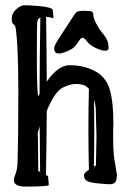

<svg xmlns="http://www.w3.org/2000/svg" viewBox="-20 -688 488 720"><path d="M231.7 -495.6C244.5 -501.1 253.6 -506.6 258.8 -512C264 -517.3 270.4 -525.9 278.1 -537.6C285.7 -549.3 293.9 -549.1 302.7 -536.9C311.5 -524.7 323.4 -515.1 338.4 -508.3C353.4 -501.5 364.7 -498 372.6 -498C380.4 -498 385 -499.8 386.5 -503.4C387.9 -507 387.7 -514.2 385.7 -525.1C383.8 -536.1 377.7 -547.6 367.4 -559.8C357.2 -572 348.4 -585.1 341.1 -599.1C333.7 -613.1 330.1 -623.8 330.1 -631.1C330.1 -638.4 328 -643 324 -644.8C319.9 -646.6 310.8 -647.5 296.6 -647.5C282.5 -647.5 273.3 -646.2 269 -643.8C264.8 -641.4 258.3 -633.1 249.5 -618.9C240.7 -604.7 227.5 -584.4 209.7 -557.9C192 -531.3 183.1 -514.6 183.1 -507.6C183.1 -500.6 184.6 -495.4 187.5 -492.2C190.4 -488.9 195.3 -487.3 202.1 -487.3C209 -487.3 218.8 -490.1 231.7 -495.6ZM332.5 -314.9C335.4 -305.2 337.6 -294.9 338.9 -284.2L341.8 -178.2L339.8 -68.4L332 -62.5C333 -108.1 333.5 -151.9 333.5 -194.1C333.5 -236.2 333.2 -276.5 332.5 -314.9ZM128.9 -214.4C129.2 -157.4 129.7 -100.4 130.4 -43.5L123.5 -46.9L122.1 -177.2L121.1 -188ZM118.2 -478.8C118.2 -555.7 118.7 -598.1 119.6 -606C120.6 -613.8 124.5 -619.3 131.3 -622.6C129.7 -526.9 128.7 -431.3 128.4 -335.9L123.5 -326.2L122.1 -334C119.5 -353.5 118.2 -401.8 118.2 -478.8ZM311.5 -203.4C311.5 -152.8 312.2 -102.1 313.5 -51.3C302.7 -44.4 297 -39.2 296.4 -35.6L295.9 -35.2V-34.7L294.9 -32.2V-30.8C294.9 -22.6 297.8 -16.1 303.5 -11.2C309.2 -6.3 323.4 -2.8 346.2 -0.5C369 1.8 384.3 2.9 392.1 2.9C399.9 2.9 406.2 0.8 410.9 -3.4C415.6 -7.6 418 -16 418 -28.3L418.9 -29.3L411.6 -76.2C406.7 -94.4 404.3 -127.3 404.3 -174.8V-203.6L405.3 -222.2C405.3 -277.8 400.7 -321.2 391.6 -352.3C382.5 -383.4 364.1 -406.3 336.4 -421.1C308.8 -436 277.2 -443.4 241.7 -443.4H240.7C212.1 -443.4 183.6 -422.9 155.3 -381.8C154.9 -462.9 154.1 -543.9 152.8 -625C160.6 -624.7 169.9 -622.9 180.7 -619.6L177.7 -650.4C177.1 -659.2 147.1 -665 87.9 -668H71.3V-668.5C61.8 -668.1 51.8 -663.1 41 -653.3C29.9 -643.6 24.4 -632.3 24.4 -619.6V-609.9C24.4 -603.7 28.2 -598 35.6 -592.8C39.2 -587.6 42.3 -561.4 44.9 -514.4C47.5 -467.4 48.8 -411.9 48.8 -347.9C48.8 -283.9 48.5 -228.4 47.9 -181.4C47.2 -134.4 46.5 -101 45.9 -81.3C45.2 -61.6 42.8 -46.8 38.6 -36.9C34.3 -26.9 32.2 -18.7 32.2 -12.2C32.2 3.7 46.5 11.7 75.2 11.7C131.8 11.7 161.1 9.8 163.1 5.9L160.2 -27.8L152.3 -31.7C154 -111.8 154.9 -191.9 155.3 -272L163.6 -291C181.2 -328.8 199 -351.9 217 -360.4C235.1 -368.8 250.7 -373 263.9 -373C277.1 -373 287.4 -371.6 294.7 -368.7C302 -365.7 308.3 -361 313.5 -354.5C312.2 -304.4 311.5 -254 311.5 -203.4Z"/></svg>

Font: Drukaatie burti
Style: Regular
Weight: 400
Version: Version 0.14.4